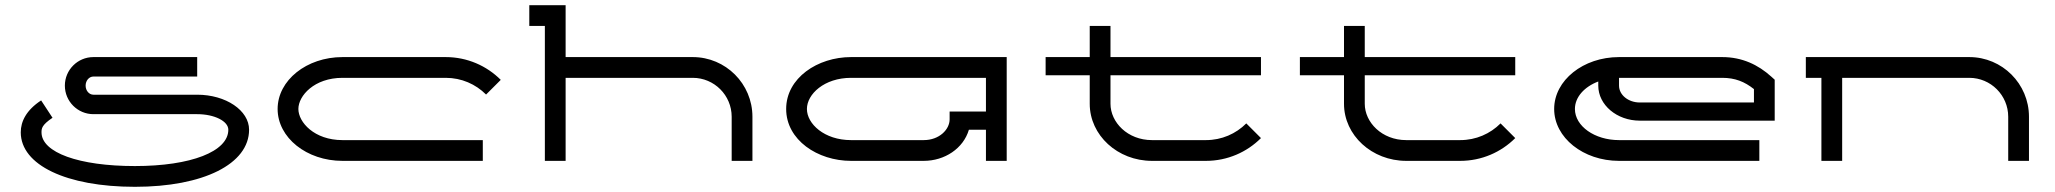

<svg xmlns="http://www.w3.org/2000/svg" viewBox="-20 -620 7920 740"><path d="M740 -400H340C279.3 -400 230 -350.7 230 -290C230 -229.3 279.3 -180 340 -180H740C806.2 -180 860 -153.1 860 -120C860 -36 716 20 500 20C284 20 140 -32 140 -110C140 -124.8 141 -138.3 182.4 -166.1L138.5 -233C81.6 -195.7 60 -152.2 60 -110C60 16 236 100 500 100C764 100 940 12 940 -120C940 -194.5 850.4 -255 740 -255H340C323.4 -255 310 -270.7 310 -290C310 -309.3 323.4 -325 340 -325H740Z M1840.8 0V-80H1300C1191.2 -80 1130 -149 1130 -200C1130 -251 1191.2 -320 1300 -320H1697.8C1758.8 -320 1813.5 -295.6 1853.4 -255.6L1910 -312.2C1855.7 -366.5 1780.7 -400 1697.8 -400H1300C1161.8 -400 1050 -310.5 1050 -200C1050 -89.5 1161.8 0 1300 0Z M2880 0V-170C2880 -297 2777 -400 2650 -400H2160V-600H2020V-520H2080V0H2160V-320H2650C2732.8 -320 2800 -252.8 2800 -170V0Z M3860 -400H3260C3131.3 -400 3010 -319.6 3010 -200C3010 -80.4 3131.3 0 3260 0H3540C3621.1 0 3693 -47.8 3714.3 -120H3780V0H3860ZM3780 -320V-190H3640V-160C3640 -121.1 3600.5 -80 3540 -80H3260C3156.9 -80 3090 -142.9 3090 -200C3090 -257.1 3156.9 -320 3260 -320Z M4010 -400V-330H4180V-220C4180 -98.6 4287.5 0 4420 0H4627.8C4710.7 0 4785.7 -33.5 4840 -87.8L4783.4 -144.4C4743.5 -104.4 4688.8 -80 4627.8 -80H4420C4325.8 -80 4260 -148.7 4260 -220V-330H4840V-400H4260V-520H4180V-400Z M4990 -400V-330H5160V-220C5160 -98.6 5267.5 0 5400 0H5607.8C5690.7 0 5765.7 -33.5 5820 -87.8L5763.4 -144.4C5723.5 -104.4 5668.8 -80 5607.8 -80H5400C5305.8 -80 5240 -148.7 5240 -220V-330H5820V-400H5240V-520H5160V-400Z M6740 -225H6300C6255.8 -225 6220 -254.1 6220 -290V-320H6617.8C6667.3 -320 6703.7 -305.3 6740 -276.6ZM6820 -155V-312.8L6806.8 -324.7C6756.3 -370.4 6694.3 -400 6617.8 -400H6220C6082 -400 5970 -310.4 5970 -200C5970 -89.6 6082 0 6220 0H6760.8V-80H6220C6126.2 -80 6050 -133.8 6050 -200C6050 -245.8 6086.5 -285.7 6140 -305.9V-290C6140 -215.5 6211.7 -155 6300 -155Z M7000 0H7080V-320H7570C7652.8 -320 7720 -252.8 7720 -170V0H7800V-170C7800 -297 7697 -400 7570 -400H6940V-320H7000Z"/></svg>

Font: KetosagCBd
Style: Regular
Weight: 500
Designer: gluk
Foundry: gluk
Version: Version 00.0024